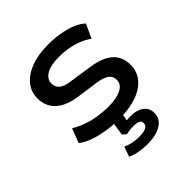

<svg xmlns="http://www.w3.org/2000/svg" viewBox="-192 -628 950 950"><g transform="rotate(-45 283.5 -152.5)"><path d="M287 9Q239 9 196 2Q153 -5 117.5 -17.5Q82 -30 58 -49L87 -124Q115 -107 148.5 -95Q182 -83 218 -77.5Q254 -72 289 -72Q348 -72 380.5 -89Q413 -106 413 -137Q413 -162 395 -176Q377 -190 335 -197L214 -214Q143 -225 106.5 -260Q70 -295 70 -349Q70 -394 97 -428Q124 -462 174.5 -481.5Q225 -501 296 -501Q338 -501 377 -494.5Q416 -488 448.5 -475Q481 -462 502 -442L468 -369Q445 -386 416 -397.5Q387 -409 355.5 -414.5Q324 -420 293 -420Q232 -420 201.5 -401.5Q171 -383 171 -353Q171 -328 188.5 -313Q206 -298 245 -293L365 -275Q440 -264 477 -231Q514 -198 514 -142Q514 -95 486 -61Q458 -27 407 -9Q356 9 287 9ZM294 196Q264 196 235 190.5Q206 185 187 175L205 123Q226 132 246 136.5Q266 141 292 141Q324 141 340 133Q356 125 356 108Q356 95 344.5 89Q333 83 311 83Q300 83 286.5 84Q273 85 258 89L239 72L253 -20H316L303 58L274 47Q290 42 304.5 40Q319 38 333 38Q362 38 383 46Q404 54 416.5 70Q429 86 429 110Q429 138 412.5 157Q396 176 366 186Q336 196 294 196Z"/></g></svg>

Font: Nunito Sans 10pt SemiExpanded SemiBold
Style: Regular
Weight: 600
Width: 6
Designer: Vernon Adams
Foundry: Vernon Adams
Version: Version 3.101;gftools[0.9.27]